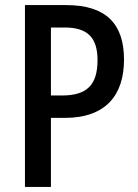

<svg xmlns="http://www.w3.org/2000/svg" viewBox="-20 -734 543 754"><path d="M240 -714H78V0H180V-271H234C397 -271 467 -362 467 -500C467 -641 396 -714 240 -714ZM234 -626C323 -626 363 -587 363 -498C363 -398 319 -359 223 -359H180V-626Z"/></svg>

Font: Noto Sans Arabic Cond Med
Style: Regular
Weight: 500
Width: 3
Designer: Monotype Design Team, Nadine Chahine, Nizar Qandah and Khaled Hosny
Foundry: Monotype Imaging Inc.
Version: Version 2.012